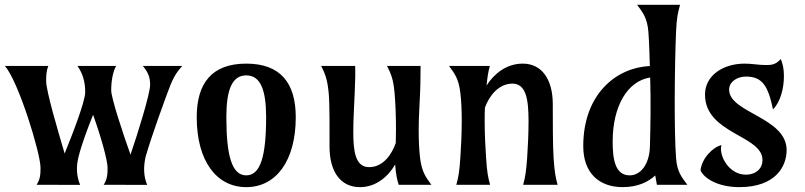

<svg xmlns="http://www.w3.org/2000/svg" viewBox="-29 -767 3341 797"><path d="M417.5 -71.3C417.5 -44.9 417 -24.4 401.4 0L582 0.5C566.4 -36.1 566.4 -74.7 575.2 -115.7C602.1 -208.5 652.3 -343.8 666 -381.3C686.5 -437.5 698.2 -460.9 727.5 -493.2H564C584 -468.8 594.2 -449.2 594.2 -415C594.2 -378.4 543.5 -214.4 512.7 -125C481 -213.9 432.6 -360.4 432.6 -392.1C432.6 -439 442.4 -475.1 453.1 -493.2H292.5C312.5 -464.8 324.7 -431.2 324.7 -384.3C324.7 -346.2 272.5 -210.9 239.3 -129.9C210.4 -227.5 162.6 -389.6 162.6 -430.2C162.6 -452.6 163.1 -472.2 171.4 -493.2H-8.8C47.9 -429.7 139.2 -130.4 139.2 -71.3C139.2 -44.9 138.7 -24.4 123 0L303.7 0.5C288.1 -36.1 286.6 -75.2 296.9 -115.7C310.1 -168.9 335.4 -235.8 357.4 -290.5C390.1 -200.2 417.5 -101.1 417.5 -71.3Z M910.6 -280.8C910.6 -395 934.6 -454.1 993.2 -454.1C1051.8 -454.1 1075.7 -395 1075.7 -280.8C1075.7 -117.2 1051.8 -39.1 993.2 -39.1C934.6 -39.1 910.6 -117.2 910.6 -280.8ZM1198.7 -280.8C1198.7 -421.9 1135.7 -502.9 993.2 -502.9C850.6 -502.9 787.6 -421.9 787.6 -280.8C787.6 -98.1 870.1 9.8 993.2 9.8C1116.2 9.8 1198.7 -98.1 1198.7 -280.8Z M1626 0H1761.7C1738.3 -31.7 1722.2 -52.7 1714.8 -111.3C1710.4 -146.5 1709 -187 1709 -229C1709 -283.7 1713.4 -338.4 1714.8 -381.3C1717.3 -440.4 1715.8 -460.9 1716.8 -493.2H1577.6C1593.8 -460.9 1603.5 -440.4 1608.9 -381.3C1612.8 -338.4 1614.7 -283.7 1614.7 -229C1614.7 -210 1614.3 -191.4 1613.8 -173.3C1596.7 -124.5 1560.5 -73.2 1503.4 -73.2C1446.3 -73.2 1437.5 -137.7 1437.5 -219.2C1437.5 -277.8 1441.9 -335.4 1443.4 -381.3C1445.8 -440.4 1446.3 -460.9 1445.3 -493.2H1304.2C1320.3 -460.9 1329.6 -440.4 1335.4 -381.3C1339.8 -338.4 1338.9 -212.9 1338.9 -158.2C1338.9 -57.1 1382.3 9.8 1465.3 9.8C1532.2 9.8 1582 -34.2 1611.3 -84C1614.3 -43.5 1619.1 -21 1626 0Z M2004.4 -493.2H1835C1858.4 -460.9 1874.5 -441.4 1881.8 -382.3C1886.2 -347.7 1887.7 -306.6 1887.7 -265.1C1887.7 -210 1884.8 -154.3 1881.8 -111.3C1877.9 -52.7 1874 -31.7 1865.2 0H2005.4C1996.6 -31.7 1992.7 -52.7 1988.8 -111.3C1985.8 -154.3 1982.9 -210 1982.9 -265.1C1982.9 -283.7 1982.9 -302.7 1983.9 -320.3C2001.5 -369.1 2041 -419.9 2098.1 -419.9C2155.3 -419.9 2165 -352.5 2165 -265.1C2165 -210 2162.1 -154.3 2159.2 -111.3C2154.8 -52.7 2151.4 -31.7 2142.6 0H2285.6C2276.9 -31.7 2272.9 -52.7 2269 -111.3C2265.6 -154.3 2265.6 -280.8 2265.6 -335.4C2265.6 -436.5 2220.7 -502.9 2141.1 -502.9C2073.2 -502.9 2022 -460.9 1990.7 -412.1C1994.6 -449.2 1997.1 -466.8 2004.4 -493.2Z M2697.8 0H2824.2C2800.8 -31.7 2781.7 -52.7 2777.3 -111.3C2769 -219.2 2771 -486.3 2777.3 -634.8C2779.8 -694.3 2785.2 -714.8 2793.9 -747.1H2615.7C2639.2 -714.8 2658.2 -692.9 2662.6 -633.3C2666 -586.4 2667 -543 2668.5 -492.7C2531.7 -487.3 2392.1 -378.4 2392.1 -160.2C2392.1 -49.3 2457.5 9.8 2555.7 9.8C2618.2 9.8 2661.6 -11.7 2690.9 -38.6ZM2668.9 -160.2C2667 -83.5 2629.4 -39.1 2585 -39.1C2523.4 -39.1 2514.2 -107.9 2514.2 -179.7C2514.2 -325.7 2575.2 -430.7 2669.9 -445.3C2672.9 -344.7 2671.4 -251 2668.9 -160.2Z M3062 -502.9C2973.1 -502.9 2897.5 -454.1 2897.5 -374.5C2897.5 -210.9 3136.2 -206.1 3136.2 -102.5C3136.2 -68.8 3110.8 -42 3066.4 -42C2996.1 -42 2953.6 -123 2965.8 -164.6C2932.1 -157.7 2883.8 -110.4 2878.9 -59.6C2894 -25.9 2952.1 9.8 3040 9.8C3192.9 9.8 3236.3 -78.6 3236.3 -144C3236.3 -280.3 2997.6 -298.3 2997.6 -395C2997.6 -426.8 3029.8 -449.2 3067.4 -449.2C3136.2 -449.2 3159.7 -409.2 3179.7 -313C3211.9 -344.7 3225.1 -402.8 3225.1 -451.2C3225.1 -480 3220.7 -502 3211.9 -522C3189.5 -496.6 3170.9 -497.1 3147.9 -497.1C3119.6 -497.1 3092.3 -502.9 3062 -502.9Z"/></svg>

Font: Amarante
Style: Regular
Weight: 400
Designer: Karolina Lach
Foundry: Sorkin Type Co.
Version: Version 1.001